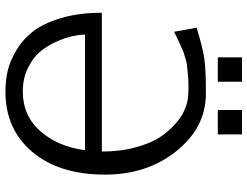

<svg xmlns="http://www.w3.org/2000/svg" viewBox="-122 -767 911 707"><g transform="rotate(90 333.5 -413.5)"><path d="M27 -333H538Q538 -401 523 -456Q508 -511 487 -544Q466 -577 439 -601Q412 -625 391.5 -634.5Q371 -644 353 -648Q333 -652 309 -652Q290 -652 275 -651.5Q260 -651 245 -649Q230 -647 221 -646.5Q212 -646 198 -641.5Q184 -637 179 -636Q174 -635 159 -628Q144 -621 141 -620Q138 -619 119.5 -610Q101 -601 97 -599L82 -682Q157 -705 197 -710.5Q237 -716 302 -716H326Q449 -716 536 -608Q623 -500 623 -345Q623 -176 539.5 -77Q456 22 317 22Q278 22 242 14Q206 6 165.5 -18Q125 -42 95.5 -80Q66 -118 46.5 -183Q27 -248 27 -333ZM107 -271Q108 -249 113.5 -223.5Q119 -198 134 -164.5Q149 -131 171 -105Q193 -79 231 -60.5Q269 -42 317 -42Q406 -42 463 -106.5Q520 -171 533 -271ZM191 -760V-849H281V-760ZM385 -760V-849H475V-760Z"/></g></svg>

Font: CMU Sans Serif
Style: Medium
Weight: 500
Version: Version 0.7.0